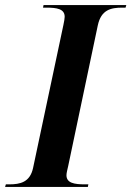

<svg xmlns="http://www.w3.org/2000/svg" viewBox="-45 -734 516 754"><path d="M-25 0H300L302 -10H289C247 -10 216 -15 216 -46C216 -55 220 -69 223 -83L339 -634C352 -696 391 -704 435 -704H448L451 -714H126L124 -704H137C179 -704 209 -699 209 -668C209 -662 207 -650 204 -636L85 -75C73 -18 34 -10 -9 -10H-22Z"/></svg>

Font: Noto Serif Display SemiBold
Style: Italic
Weight: 600
Italic angle: -12°
Designer: Monotype Design Team
Foundry: Monotype Imaging Inc.
Version: Version 2.009